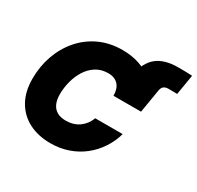

<svg xmlns="http://www.w3.org/2000/svg" viewBox="-174 -1021 1261 1232"><g transform="rotate(30 456.5 -405.0)"><path d="M550.3 -455.1 580.6 -636.7Q595.7 -729 651.4 -774.9Q707 -820.8 810.1 -820.8Q841.8 -820.8 868.9 -820.3Q896 -819.8 913.1 -818.4L888.2 -669.4Q878.4 -669.9 861.6 -670.2Q844.7 -670.4 824.2 -670.4Q801.8 -670.4 789.3 -660.2Q776.9 -649.9 773.4 -628.4L744.6 -455.1ZM340.8 11.2Q251 11.2 182.1 -23.7Q113.3 -58.6 74.2 -126.5Q35.2 -194.3 35.2 -291Q35.2 -381.8 63.7 -462.6Q92.3 -543.5 146 -605.7Q199.7 -668 275.6 -703.4Q351.6 -738.8 445.3 -738.8Q514.6 -738.8 571.3 -719.5Q627.9 -700.2 667.7 -663.3Q707.5 -626.5 727.5 -574Q747.6 -521.5 744.1 -455.1H540.5Q540.5 -480.5 534.2 -500.7Q527.8 -521 515.1 -534.9Q502.4 -548.8 483.9 -556.4Q465.3 -564 440.4 -564Q388.2 -564 349.9 -539.3Q311.5 -514.6 286.6 -474.4Q261.7 -434.1 249.5 -386.2Q237.3 -338.4 237.3 -292.5Q237.3 -250 250.5 -221.4Q263.7 -192.9 289.6 -178.2Q315.4 -163.6 354 -163.6Q382.3 -163.6 407 -170.9Q431.6 -178.2 451.7 -192.4Q471.7 -206.5 486.8 -226.6Q502 -246.6 510.7 -271.5H714.4Q697.8 -211.4 663.6 -159.7Q629.4 -107.9 581.1 -69.6Q532.7 -31.2 471.9 -10Q411.1 11.2 340.8 11.2Z"/></g></svg>

Font: Inter 28pt Black
Style: Italic
Weight: 900
Italic angle: -9.3988°
Designer: Rasmus Andersson
Foundry: rsms
Version: Version 4.001;git-66647c0bb